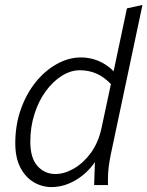

<svg xmlns="http://www.w3.org/2000/svg" viewBox="-20 -751 598 779"><path d="M42 -170Q42 -244 64.5 -307.5Q87 -371 125 -418Q163 -465 211 -491.5Q259 -518 309 -518Q344 -518 378 -504.5Q412 -491 441 -462L495 -717L558 -731L429 -122Q424 -97 421 -73.5Q418 -50 418 -25V0H362L365 -93Q333 -47 286 -19.5Q239 8 189 8Q150 8 116.5 -12Q83 -32 62.5 -71.5Q42 -111 42 -170ZM103 -176Q103 -110 132 -77.5Q161 -45 205 -45Q241 -45 279.5 -67Q318 -89 348.5 -130.5Q379 -172 392 -232L430 -410Q401 -440 370 -453Q339 -466 304 -466Q267 -466 231 -443.5Q195 -421 166 -381.5Q137 -342 120 -289Q103 -236 103 -176Z"/></svg>

Font: Radio Canada Light
Style: Italic
Weight: 300
Italic angle: -12°
Designer: Charles Daoud, Etienne Aubert Bonn, Alexandre Saumier Demers, Jacques Le Bailly
Foundry: Radio-Canada
Version: Version 2.104; ttfautohint (v1.8.4.7-5d5b);gftools[0.9.28.de